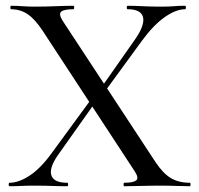

<svg xmlns="http://www.w3.org/2000/svg" viewBox="-20 -645 690 665"><path d="M410 0Q408 0 408 -6Q408 -12 410 -12Q441 -12 451.5 -20Q462 -28 447 -51L128 -538Q101 -579 75.5 -596Q50 -613 18 -613Q16 -613 16 -619Q16 -625 18 -625Q37 -625 58 -623.5Q79 -622 97 -622Q138 -622 173 -623.5Q208 -625 234 -625Q237 -625 237 -619Q237 -613 234 -613Q203 -613 192.5 -605Q182 -597 197 -573L519 -83Q545 -44 572 -28Q599 -12 638 -12Q640 -12 640 -6Q640 0 638 0Q617 0 592 -1Q567 -2 539 -2Q498 -2 467.5 -1Q437 0 410 0ZM13 0Q10 0 10 -6Q10 -12 13 -12Q45 -12 83 -37Q121 -62 160 -116L302 -310L316 -299L185 -114Q150 -66 157.5 -39Q165 -12 213 -12Q216 -12 216 -6Q216 0 213 0Q186 0 161 -1Q136 -2 96 -2Q69 -2 53 -1Q37 0 13 0ZM333 -314 319 -325 446 -506Q482 -557 475.5 -585Q469 -613 422 -613Q419 -613 419 -619Q419 -625 422 -625Q449 -625 474 -623.5Q499 -622 539 -622Q566 -622 582 -623.5Q598 -625 621 -625Q624 -625 624 -619Q624 -613 621 -613Q590 -613 551 -586Q512 -559 471 -503Z"/></svg>

Font: Cormorant Medium
Style: Regular
Weight: 500
Designer: Christian Thalmann (Catharsis Fonts)
Foundry: Catharsis Fonts
Version: Version 4.000